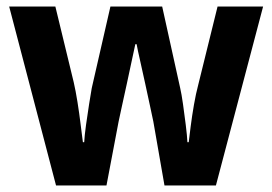

<svg xmlns="http://www.w3.org/2000/svg" viewBox="-20 -566 831 586"><path d="M448 -195Q445 -210 438 -242Q431 -274 423 -311.5Q415 -349 407.5 -381.5Q400 -414 397 -431H393Q389 -413 382 -380Q375 -347 367 -310Q359 -273 352 -241.5Q345 -210 342 -195L305 0H151L8 -546H149L205 -315Q211 -289 216.5 -254.5Q222 -220 226 -187Q230 -154 233 -132H237Q238 -152 242.5 -184.5Q247 -217 252 -248.5Q257 -280 260 -297L317 -546H475L530 -297Q534 -280 538.5 -248.5Q543 -217 547 -184.5Q551 -152 552 -132H556Q558 -149 562 -180.5Q566 -212 572 -246.5Q578 -281 585 -307L644 -546H783L639 0H482Z"/></svg>

Font: Noto Sans Sinhala SemiCondensed
Style: Bold
Weight: 700
Width: 4
Designer: Jelle Bosma - Monotype Design Team
Foundry: Monotype Imaging Inc.
Version: Version 2.006; ttfautohint (v1.8.4.7-5d5b)